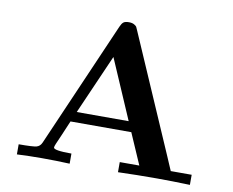

<svg xmlns="http://www.w3.org/2000/svg" viewBox="-77 -797 1086 896"><g transform="rotate(10 466.5 -349.0)"><path d="M56.2 0V-47.9Q124 -47.9 140.6 -52.5Q157.2 -57.1 165 -75.2L423.8 -669.9Q430.7 -686 438.7 -692.1Q446.8 -698.2 464.8 -698.2Q480 -698.2 489.5 -692.6Q499 -687 501 -683.1Q502.9 -679.2 507.8 -668L749 -112.8Q753.9 -101.6 762.9 -80.3Q772 -59.1 776.9 -47.9H876V0Q790 -2.9 721.2 -2.9H713.9Q625 -2.9 535.2 0V-47.9H627.9L564 -194.8H275.9Q261.7 -159.7 246.8 -126.2Q231.9 -92.8 226.6 -79.8Q221.2 -66.9 221.2 -62Q221.2 -47.9 306.2 -47.9V0Q242.2 -2.9 174.8 -2.9Q116.2 -2.9 56.2 0ZM296.9 -243.2H543L420.9 -525.9Z"/></g></svg>

Font: CMU Serif
Style: Bold
Weight: 700
Version: Version 0.7.0